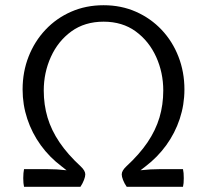

<svg xmlns="http://www.w3.org/2000/svg" viewBox="-20 -715 792 735"><path d="M289 -78Q306.5 -61.5 306.5 -47.5Q306.5 -39 301.5 -26Q296.5 -13 288 0Q283 -12.5 268.5 -30.8Q254 -49 216 -78Q169.5 -113 136 -159.2Q102.5 -205.5 84.5 -259.8Q66.5 -314 66.5 -372.5Q66.5 -440 89.5 -498.5Q112.5 -557 154.2 -601.2Q196 -645.5 252.5 -670.2Q309 -695 376.5 -695Q444 -695 500.5 -670Q557 -645 598.8 -600.8Q640.5 -556.5 663.2 -498Q686 -439.5 686 -372.5Q686 -314 668 -259.8Q650 -205.5 616.5 -159.2Q583 -113 537 -78Q498.5 -49 484 -30.8Q469.5 -12.5 465 0Q456 -13 451 -26Q446 -39 446 -47.5Q446 -61.5 463.5 -78Q513.5 -124 544.8 -170.2Q576 -216.5 590.5 -265.2Q605 -314 605 -368.5Q605 -437 577.8 -497.2Q550.5 -557.5 499.5 -594.8Q448.5 -632 376.5 -632Q304.5 -632 253.2 -594.8Q202 -557.5 174.8 -497.2Q147.5 -437 147.5 -368.5Q147.5 -314 162 -265.2Q176.5 -216.5 207.8 -170.2Q239 -124 289 -78ZM465 0 465.5 -57Q488 -59.5 521.2 -63.5Q554.5 -67.5 591.5 -67.5H680.5Q682 -61 682.8 -52.2Q683.5 -43.5 683.5 -33Q683.5 -22.5 682.8 -14.2Q682 -6 680.5 0ZM72 0Q70.5 -6 69.8 -14.2Q69 -22.5 69 -33Q69 -43.5 69.8 -52.2Q70.5 -61 72 -67.5H161Q198 -67.5 231.2 -63.5Q264.5 -59.5 287.5 -57L288 0Z"/></svg>

Font: Signika SC
Style: Regular
Weight: 300
Designer: Anna Giedryś
Foundry: Anna Giedryś
Version: Version 2.000